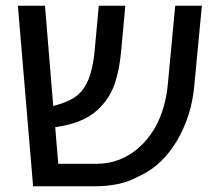

<svg xmlns="http://www.w3.org/2000/svg" viewBox="-20 -651 766 671"><path d="M95.7 0 42.5 -630.9H137.2L166 -280.8Q194.8 -287.6 221.2 -299.8Q247.6 -312 265.1 -332.5Q285.6 -356.9 296.1 -393.1Q306.6 -429.2 310.5 -470.7L325.2 -630.9H418L403.3 -471.7Q397.5 -408.7 382.3 -362.5Q367.2 -316.4 336.4 -282.7Q309.1 -251.5 270.3 -233.4Q231.4 -215.3 176.8 -207Q175.8 -207 174.6 -206.8Q173.3 -206.5 172.9 -206.5L183.6 -78.6H318.4Q381.8 -78.6 435.3 -112.5Q488.8 -146.5 523.9 -208.5Q558.6 -272.5 566.4 -355.5L592.3 -630.9H685.5L659.2 -353.5Q654.3 -297.9 638.7 -249.3Q623 -200.7 598.6 -159.2Q573.7 -117.7 541.3 -86.2Q508.8 -54.7 463.9 -34.2Q430.2 -15.6 391.6 -7.8Q353 0 311 0Z"/></svg>

Font: Open Sans Medium
Style: Regular
Weight: 500
Designer: Monotype Design Team
Foundry: Monotype Imaging Inc.
Version: Version 3.000